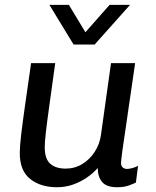

<svg xmlns="http://www.w3.org/2000/svg" viewBox="-20 -776 656 806"><path d="M219.2 10Q150.5 10 106.8 -24.6Q63 -59.2 63 -133.8Q63 -161.5 69.1 -212.9Q75.2 -264.2 85.9 -339.1Q96.5 -414 110.5 -511H211.8Q196.8 -402.2 186.9 -331.4Q177 -260.5 172.4 -219.5Q167.8 -178.5 167.8 -158.5Q167.8 -109.5 190.6 -88.9Q213.5 -68.2 255.8 -68.2Q294 -68.2 325.4 -87.4Q356.8 -106.5 377.5 -138.5Q398.2 -170.5 403.5 -207.5L446 -511H547.2Q540.5 -463.8 534 -419.5Q527.5 -375.2 521.6 -335.1Q515.8 -295 510.8 -260Q505.8 -225 501.4 -196.2Q497 -167.5 494.1 -145.8Q491.2 -124 489.6 -110.1Q488 -96.2 488 -91.8Q488 -78.8 495.6 -72.8Q503.2 -66.8 512.5 -66.8Q523.5 -66.8 537.2 -70.9Q551 -75 559.5 -79.8L550.5 -9.8Q541 -4.5 520.5 2.8Q500 10 471.8 10Q427.8 10 409.1 -11.6Q390.5 -33.2 390.2 -70.8Q371.5 -49 344.9 -30.8Q318.2 -12.5 286.5 -1.2Q254.8 10 219.2 10ZM525.8 -755.5 377.5 -589.2H288.8L187.5 -755.5H269.2L360.8 -603.8H306L440 -755.5Z"/></svg>

Font: Chivo Medium
Style: Italic
Weight: 500
Italic angle: -8.05°
Designer: Hector Gatti
Foundry: Omnibus-Type
Version: Version 2.002